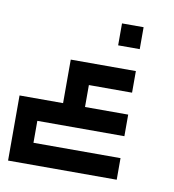

<svg xmlns="http://www.w3.org/2000/svg" viewBox="-58 -540 492 543"><g transform="rotate(10 187.5 -269.0)"><path d="M250 -425V-488H312V-425ZM125 -362H312V-300H188V-237H312V-175H62V-112H312V-50H0V-112V-175V-237H125V-300Z"/></g></svg>

Font: Jawi Kufi
Style: Medium
Weight: 500
Version: Version 2.3